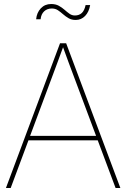

<svg xmlns="http://www.w3.org/2000/svg" viewBox="-20 -945 635 965"><path d="M9.8 0 281.7 -727.5H312.5L585 0H561L471.2 -239.7H123L33.7 0ZM131.3 -262.2H462.9L350.1 -563.5Q336.4 -599.6 323.2 -635.5Q310.1 -671.4 296.9 -707.5Q283.7 -671.4 270.5 -635.5Q257.3 -599.6 243.7 -563.5ZM360.4 -844.7Q339.8 -844.7 324.7 -853.5Q309.6 -862.3 296.9 -873.5Q284.2 -884.8 271 -893.6Q257.8 -902.3 240.7 -902.3Q216.8 -902.3 201.7 -887.9Q186.5 -873.5 184.1 -848.1H161.6Q164.6 -881.3 185.1 -903.1Q205.6 -924.8 236.8 -924.8Q259.8 -924.8 275.6 -916Q291.5 -907.2 304.2 -896Q316.9 -884.8 329.1 -876Q341.3 -867.2 356.4 -867.2Q377.4 -867.2 390.9 -879.4Q404.3 -891.6 410.2 -919.4H433.1Q427.2 -884.8 407.7 -864.7Q388.2 -844.7 360.4 -844.7Z"/></svg>

Font: Inter Display Thin
Style: Regular
Weight: 100
Designer: Rasmus Andersson
Foundry: rsms
Version: Version 4.000;git-a52131595